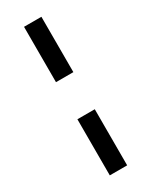

<svg xmlns="http://www.w3.org/2000/svg" viewBox="-181 -717 595 757"><g transform="rotate(-30 117.0 -338.0)"><path d="M156.7 -676.3H77.6V-424.3H156.7ZM156.7 -255.4H77.6V0H156.7Z"/></g></svg>

Font: Estedad Regular
Style: Regular
Weight: 400
Designer: Amin Abedi
Version: Version 7.3